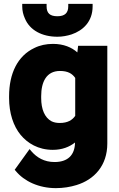

<svg xmlns="http://www.w3.org/2000/svg" viewBox="-20 -765 614 993"><path d="M27 -258C27 -180 49 -113 87 -67C122 -25 177 10 253 10C301 10 339 -5 368 -28C367 38 330 73 262 73C208 73 170 49 143 18L133 6L56 113L62 120C105 172 180 208 269 208C307 208 344 202 376 192C467 164 535 92 535 -23V-528H384L380 -494C351 -520 309 -538 254 -538C219 -538 186 -531 158 -517C71 -476 27 -385 27 -267ZM95 -732C95 -709 100 -689 109 -669C134 -609 197 -575 277 -575C303 -575 328 -580 350 -587C409 -607 459 -653 459 -732V-745H333V-732C333 -698 315 -681 277 -681C239 -681 221 -696 221 -732V-745H95ZM193 -258V-268C193 -341 220 -398 290 -398C330 -398 353 -385 369 -362V-166C354 -144 330 -129 289 -129C272 -129 258 -132 246 -138C211 -157 193 -200 193 -258Z"/></svg>

Font: Asimov Pro
Style: Ult
Weight: 900
Designer: Google
Version: Version 2.000980; 2014